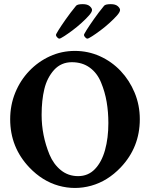

<svg xmlns="http://www.w3.org/2000/svg" viewBox="-20 -898 727 930"><path d="M122.1 -86.9Q29.3 -184.6 29.3 -320.3Q29.3 -388.7 53.7 -448.7Q78.1 -508.8 121.6 -554.2Q165 -599.6 221.7 -625.5Q278.3 -651.4 342.8 -651.4Q407.2 -651.4 464.4 -625.5Q521.5 -599.6 564.5 -554.2Q607.4 -508.8 632.3 -448.7Q657.2 -388.7 657.2 -320.3Q657.2 -184.6 564.5 -86.9Q501 -20.5 421.9 1.5Q342.8 23.4 264.2 1.5Q185.5 -20.5 122.1 -86.9ZM358.4 -44.9Q407.2 -44.9 439.9 -79.1Q472.7 -113.3 488.8 -171.4Q504.9 -229.5 504.9 -301.8Q504.9 -355.5 496.6 -404.3Q488.3 -453.1 469.7 -498Q451.2 -543.9 415 -570.3Q378.9 -596.7 328.1 -596.7Q276.4 -596.7 242.2 -559.6Q208 -521.5 194.8 -466.8Q181.6 -412.1 181.6 -341.8Q181.6 -242.2 219.7 -149.4Q239.3 -102.5 274.9 -73.7Q310.5 -44.9 358.4 -44.9ZM403.3 -710.9Q398.4 -710.9 392.6 -717.3Q386.7 -723.6 386.7 -728.5Q386.7 -732.4 399.9 -753.4Q413.1 -774.4 435.1 -805.7Q457 -836.9 483.4 -869.1Q489.3 -877.9 516.6 -877.9Q539.1 -877.9 550.3 -868.2Q561.5 -858.4 561.5 -849.6Q561.5 -839.8 546.9 -823.2Q532.2 -806.6 510.7 -787.1Q489.3 -767.6 466.3 -750.5Q443.4 -733.4 425.8 -722.2Q408.2 -710.9 403.3 -710.9ZM267.6 -710.9Q262.7 -710.9 256.8 -717.3Q251 -723.6 251 -728.5Q251 -732.4 264.2 -753.4Q277.3 -774.4 299.3 -805.7Q321.3 -836.9 347.7 -869.1Q353.5 -877.9 380.9 -877.9Q403.3 -877.9 414.6 -868.2Q425.8 -858.4 425.8 -849.6Q425.8 -839.8 411.1 -823.2Q396.5 -806.6 375 -787.1Q353.5 -767.6 330.6 -750.5Q307.6 -733.4 290 -722.2Q272.5 -710.9 267.6 -710.9Z"/></svg>

Font: Crimson Text Bold
Style: Bold
Weight: 700
Designer: Sebastian Kosch
Foundry: Sebastian Kosch
Version: Version 1.10 July 1, 2025